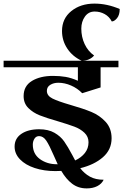

<svg xmlns="http://www.w3.org/2000/svg" viewBox="-32 -937 684 1065"><path d="M228 -433Q228 -406 259 -390.5Q290 -375 359 -355Q429 -335 475 -316Q521 -297 554 -261Q587 -225 587 -170Q587 -107 539 -65Q491 -23 413 -4Q436 26 467 43Q498 60 543 60Q532 83 507.5 95.5Q483 108 449 108Q402 108 368 82Q334 56 308 11Q297 12 275 12Q212 12 160.5 -5Q109 -22 79 -53Q49 -84 49 -124Q49 -169 86.5 -194.5Q124 -220 185 -220Q236 -220 270 -200.5Q304 -181 324 -152.5Q344 -124 369 -77L385 -47Q419 -63 439 -88.5Q459 -114 459 -148Q459 -179 436.5 -200.5Q414 -222 380.5 -234.5Q347 -247 290 -264Q227 -282 189 -297Q151 -312 125 -338Q99 -364 99 -404Q99 -460 145 -488Q191 -516 262 -516Q300 -516 332 -510.5Q364 -505 400 -489V-564H-12V-600H625V-564H526V-452L424 -420Q398 -447 362.5 -462.5Q327 -478 291 -478Q266 -478 247 -466.5Q228 -455 228 -433ZM288 -26Q284 -35 266 -75Q242 -131 225 -156.5Q208 -182 185 -182Q168 -182 159 -167.5Q150 -153 150 -135Q150 -83 189.5 -54.5Q229 -26 283 -26ZM312 -765Q312 -834 363.5 -875.5Q415 -917 492 -917Q562 -917 632 -887Q632 -854 617 -836Q602 -818 588 -818Q574 -845 548.5 -859Q523 -873 493 -873Q459 -873 439 -845Q419 -817 419 -778Q419 -732 437.5 -692.5Q456 -653 490 -629Q465 -600 421 -600Q370 -624 341 -668Q312 -712 312 -765Z"/></svg>

Font: Arya
Style: Bold
Weight: 700
Designer: Eduardo Rodriguez Tunni, Modular Infotech
Foundry: Eduardo Rodriguez Tunni, Modular Infotech
Version: Version 1.002